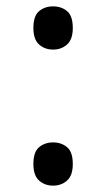

<svg xmlns="http://www.w3.org/2000/svg" viewBox="-20 -570 334 604"><path d="M147 -414Q121 -414 103 -430Q85 -446 85 -482Q85 -520 103 -535Q121 -550 147 -550Q173 -550 191 -535Q209 -520 209 -482Q209 -446 191 -430Q173 -414 147 -414ZM147 14Q121 14 103 -2Q85 -18 85 -54Q85 -92 103 -107Q121 -122 147 -122Q173 -122 191 -107Q209 -92 209 -54Q209 -18 191 -2Q173 14 147 14Z"/></svg>

Font: utelugu25
Style: Book
Weight: 400
Designer: Jelle Bosma - Monotype Design Team
Foundry: Monotype Imaging Inc.
Version: Version 2.003